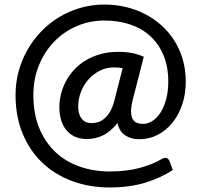

<svg xmlns="http://www.w3.org/2000/svg" viewBox="-20 -706 880 846"><path d="M384 -163.5Q398 -163.5 412.5 -168Q427 -172.5 440.2 -183.8Q453.5 -195 464.8 -214Q476 -233 483.5 -261.5L520.5 -405.5Q503.5 -409 483 -409Q449 -409 420 -394.5Q391 -380 369.8 -356Q348.5 -332 336.5 -300.8Q324.5 -269.5 324.5 -236.5Q324.5 -202.5 339.8 -183Q355 -163.5 384 -163.5ZM594 -92.5Q557.5 -92.5 531.8 -109.5Q506 -126.5 497.5 -164Q468 -126.5 434.8 -110Q401.5 -93.5 362.5 -93.5Q332 -93.5 309.2 -104.2Q286.5 -115 271.5 -133.8Q256.5 -152.5 249 -178.2Q241.5 -204 241.5 -234Q241.5 -262.5 248.8 -291.5Q256 -320.5 270.2 -347.5Q284.5 -374.5 306.2 -398.2Q328 -422 356.8 -439.5Q385.5 -457 421.5 -467.2Q457.5 -477.5 500.5 -477.5Q536.5 -477.5 563 -472Q589.5 -466.5 613.5 -456L566.5 -272.5Q557.5 -238 557.5 -216Q557.5 -194 564.2 -181.8Q571 -169.5 583 -164.8Q595 -160 609.5 -160Q632 -160 652.5 -173.5Q673 -187 688.2 -211.5Q703.5 -236 712.5 -270.2Q721.5 -304.5 721.5 -345.5Q721.5 -412.5 700.2 -463Q679 -513.5 641.5 -547.5Q604 -581.5 552.5 -598.5Q501 -615.5 440.5 -615.5Q374.5 -615.5 317.2 -590.5Q260 -565.5 217.8 -521.5Q175.5 -477.5 151.2 -417.5Q127 -357.5 127 -288Q127 -204.5 153 -141.5Q179 -78.5 224.2 -36Q269.5 6.5 331 28Q392.5 49.5 463 49.5Q540 49.5 597 33.5Q654 17.5 693 -5.5Q704.5 -12.5 713.5 -9.8Q722.5 -7 726.5 3.5L741.5 43Q688.5 78 619.8 99Q551 120 463 120Q374.5 120 298.5 92Q222.5 64 167 11.5Q111.5 -41 80 -116.8Q48.5 -192.5 48.5 -288Q48.5 -342 62.2 -392.2Q76 -442.5 101.2 -486.8Q126.5 -531 162 -567.8Q197.5 -604.5 241 -630.8Q284.5 -657 335 -671.5Q385.5 -686 440.5 -686Q487 -686 531.8 -675.8Q576.5 -665.5 616.2 -645.5Q656 -625.5 689.5 -596Q723 -566.5 747.2 -528.8Q771.5 -491 785 -445Q798.5 -399 798.5 -345.5Q798.5 -292 783 -245.8Q767.5 -199.5 740 -165.5Q712.5 -131.5 675 -112Q637.5 -92.5 594 -92.5Z"/></svg>

Font: Lato
Style: Regular
Weight: 600
Designer: Lukasz Dziedzic
Foundry: tyPoland Lukasz Dziedzic
Version: Version 2.006; 2014-01-15; ttfautohint (v1.4.1)